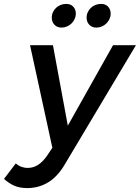

<svg xmlns="http://www.w3.org/2000/svg" viewBox="-88 -762 714 981"><path d="M606.5 -531 242.5 79Q205.5 141.5 157.2 170.2Q109 199 51.5 199Q12.5 199 -15.2 186.8Q-43 174.5 -67.5 152L-7.5 73Q9 86.5 23.8 91.2Q38.5 96 53.5 96Q83 96 107.8 79.5Q132.5 63 153.5 32L179.5 -7L65.5 -531H182.5L258.5 -120L489.5 -531ZM250.5 -742Q273 -742 286.2 -728Q299.5 -714 299.5 -692Q299.5 -678 293.5 -665Q287.5 -652 277.5 -642.2Q267.5 -632.5 254.2 -626.8Q241 -621 226.5 -621Q204 -621 190.2 -635.5Q176.5 -650 176.5 -672Q176.5 -687 182.5 -699.8Q188.5 -712.5 198.5 -722Q208.5 -731.5 222 -736.8Q235.5 -742 250.5 -742ZM428.5 -742Q451 -742 464.2 -728Q477.5 -714 477.5 -692Q477.5 -678 471.5 -665Q465.5 -652 455.5 -642.2Q445.5 -632.5 432.2 -626.8Q419 -621 404.5 -621Q382 -621 368.2 -635.5Q354.5 -650 354.5 -672Q354.5 -687 360.5 -699.8Q366.5 -712.5 376.5 -722Q386.5 -731.5 400 -736.8Q413.5 -742 428.5 -742Z"/></svg>

Font: Argentum Sans
Style: Italic
Weight: 400
Italic angle: -11.3099°
Designer: Julieta Ulanovsky, Owen Earl, Rasmus Andersson, Cristiano Sobral
Foundry: The Argentum Sans Project Authors
Version: Version 3.131; ttfautohint (v1.8.4.7-5d5b-dirty)